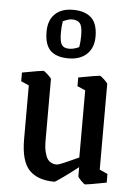

<svg xmlns="http://www.w3.org/2000/svg" viewBox="-53 -766 571 815"><g transform="rotate(5 232.5 -358.0)"><path d="M223.1 -518.1Q171.9 -518.1 146.5 -542.7Q121.1 -567.4 121.1 -623Q121.1 -671.4 148.4 -698.2Q175.8 -725.1 225.1 -725.1Q276.4 -725.1 303.2 -700.2Q330.1 -675.3 330.1 -620.1Q330.1 -572.3 301.5 -545.2Q272.9 -518.1 223.1 -518.1ZM223.1 -559.1Q242.7 -559.1 265.1 -569.8Q269 -592.3 269 -619.1Q269 -657.2 258.8 -670.7Q248.5 -684.1 225.1 -684.1Q209.5 -684.1 186 -672.9Q182.1 -650.4 182.1 -624Q182.1 -585.4 191.2 -572.3Q200.2 -559.1 223.1 -559.1ZM210 8.8Q138.2 8.8 102.1 -28.8Q65.9 -66.4 65.9 -160.2V-389.2L32.2 -403.8V-440.9Q114.3 -456.1 122.1 -456.1Q126.5 -456.1 141.8 -442.1Q157.2 -428.2 157.2 -423.8V-160.2Q157.2 -132.8 162.1 -113.5Q167 -94.2 173.1 -85Q179.2 -75.7 188.7 -70.8Q198.2 -65.9 202.9 -65.4Q207.5 -64.9 214.8 -64.9Q219.7 -64.9 242.7 -74.5Q265.6 -84 286.1 -93.8L306.2 -103V-389.2L272 -403.8V-440.9Q354 -456.1 362.8 -456.1Q367.2 -456.1 382.1 -442.1Q397 -428.2 397 -423.8V-59.1L431.2 -43.9V-6.8Q349.6 8.8 340.8 8.8Q336.4 8.8 322.8 -5.1Q309.1 -19 309.1 -23.9V-62Q280.8 -39.6 247.1 -15.4Q213.4 8.8 210 8.8Z"/></g></svg>

Font: Grenze
Style: Regular
Weight: 400
Designer: Renata Polastri
Foundry: Omnibus-Type
Version: Version 1.002;PS 001.002;hotconv 1.0.88;makeotf.lib2.5.64775